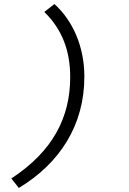

<svg xmlns="http://www.w3.org/2000/svg" viewBox="-20 -744 640 949"><path d="M73 185C276 63 397 -126 397 -365C397 -512 341 -641 249 -724L199 -685C287 -599 327 -493 327 -363C327 -166 243 3 36 138L73 185Z"/></svg>

Font: Source Code Variable
Style: Italic
Weight: 400
Italic angle: -11°
Monospace: yes
Designer: Paul D. Hunt, Teo Tuominen
Foundry: Adobe Systems Incorporated
Version: Version 1.005;PS 1.0;hotconv 16.6.54;makeotf.lib2.5.65590